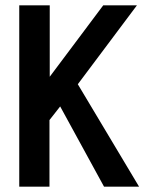

<svg xmlns="http://www.w3.org/2000/svg" viewBox="-20 -714 540 718"><path d="M271 -399 500 -16H369L205 -316L165 -265V-16H52V-694H166V-427L366 -694H492Z"/></svg>

Font: D2Coding ligature
Style: Bold
Weight: 700
Monospace: yes
Designer: Yong-Rak Park; Jeong-Hwan Yoon; Sang-Min Lee;
Foundry: NHN Corporation
Version: Version 1.3.2; Build 20180524